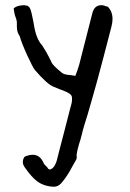

<svg xmlns="http://www.w3.org/2000/svg" viewBox="-20 -520 499 739"><path d="M394.5 -494.6Q413.1 -476.1 413.1 -446.8Q413.1 -433.1 408.7 -416.5Q374.5 -283.7 354.5 -210.4L335.9 -144L316.9 -78.1L305.2 -40.5Q298.3 -18.1 294.9 -2.4L290 16.1L284.2 34.7Q277.3 58.1 275.4 72.3L274.9 77.6L275.4 83.5Q275.4 90.3 273.9 93.3L260.7 116.7L247.1 141.1Q230.5 168.9 215.3 185.5Q203.6 198.7 187.5 198.7H185.5Q148.4 196.8 123 177.7Q102.1 162.6 75.2 124Q67.9 113.8 67.9 103.5Q67.9 94.2 73.2 85L76.7 82.5L80.1 80.6Q94.2 75.7 105.5 75.7Q134.3 75.7 147.5 106.9Q148.9 110.8 152.8 114.7L160.2 122.1L162.6 125L165 128.9Q168 132.3 171.4 132.3Q173.3 132.3 174.8 131.8Q188.5 126.5 196.3 104.5Q199.2 97.2 201.7 85.4L204.1 76.2L206.1 67.9Q214.4 37.6 228 -16.1L249.5 -100.1L252.9 -112.3L255.9 -124.5Q257.3 -131.8 257.3 -138.2Q257.3 -144.5 255.9 -150.4Q251.5 -159.7 230.5 -168.5L208 -177.2L185.5 -186.5Q161.6 -195.8 115.2 -249.5Q106.4 -259.8 84.5 -307.6Q62.5 -356.4 55.7 -381.3Q44.9 -395.5 44.9 -417.5V-435.5Q43.5 -446.3 39.1 -456.5Q36.6 -461.9 35.2 -471.7L33.7 -480L32.7 -487.8Q42.5 -496.6 60.1 -499Q65.9 -500 71.3 -500Q81.5 -500 88.4 -496.1Q93.3 -493.2 96.7 -485.4L99.1 -478L101.1 -471.2Q104 -459 108.4 -437L111.3 -419.9L114.7 -402.8Q124 -364.3 142.1 -345.7Q158.7 -319.8 168.5 -300.3L174.8 -287.6Q178.2 -280.8 179.2 -278.3Q185.5 -266.6 217.8 -240.2Q225.6 -233.9 241.2 -231.9L254.9 -230.5Q264.2 -229.5 270 -228L277.8 -249L284.7 -270.5L335.4 -469.2Q343.3 -500 370.1 -500H372.6Q378.4 -499.5 383.3 -497.6L388.2 -495.6Q391.1 -495.1 394.5 -494.6Z"/></svg>

Font: Kurland
Style: Regular
Weight: 400
Designer: GGBot
Version: 0.22